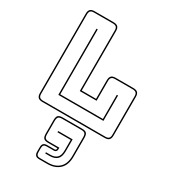

<svg xmlns="http://www.w3.org/2000/svg" viewBox="-256 -857 1208 1357"><g transform="rotate(30 347.5 -179.0)"><path d="M105 10Q81 10 70 -1Q59 -12 59 -36V-684Q59 -708 70 -719Q81 -730 105 -730H260Q284 -730 295 -719Q306 -708 306 -684V-199H423V-351Q423 -375 434 -386Q445 -397 469 -397H614Q638 -397 649 -386Q660 -375 660 -351V-36Q660 -12 649 -1Q638 10 614 10ZM614 0Q633 0 641.5 -8.5Q650 -17 650 -36V-351Q650 -370 641.5 -378.5Q633 -387 614 -387H469Q450 -387 441.5 -378.5Q433 -370 433 -351V-189H296V-684Q296 -703 287.5 -711.5Q279 -720 260 -720H105Q86 -720 77.5 -711.5Q69 -703 69 -684V-36Q69 -17 77.5 -8.5Q86 0 105 0ZM178 -90V-630H188V-100H536V-297H546V-90ZM289 372Q268 372 258.5 362.5Q249 353 249 331V297Q249 276 258.5 266.5Q268 257 289 257H348Q355 257 358 253Q361 249 361 243V240H285Q259 240 248.5 229.5Q238 219 238 191V82Q238 54 248.5 43.5Q259 33 285 33H443Q469 33 479.5 43.5Q490 54 490 82V234Q490 303 453 337.5Q416 372 355 372ZM355 362Q412 362 446 330Q480 298 480 234V82Q480 60 472 51.5Q464 43 443 43H285Q264 43 256 51.5Q248 60 248 82V191Q248 213 256 221.5Q264 230 285 230H371V243Q371 254 365 260.5Q359 267 348 267H289Q273 267 266 274Q259 281 259 297V331Q259 347 266 354.5Q273 362 289 362ZM423 132V229Q423 275 401.5 295Q380 315 340 315H305V305H340Q376 305 394.5 287Q413 269 413 229V142H305V132Z"/></g></svg>

Font: Bungee Outline
Style: Regular
Weight: 400
Designer: David Jonathan Ross
Foundry: David Jonathan Ross
Version: Version 1.001;PS 1.0;hotconv 1.0.72;makeotf.lib2.5.5900